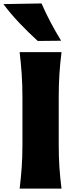

<svg xmlns="http://www.w3.org/2000/svg" viewBox="-52 -1119 458 1139"><path d="M64.5 0Q72.3 -64.9 76.7 -125.7Q81.1 -186.5 81.1 -263.2V-538.6Q81.1 -617.7 76.7 -680.4Q72.3 -743.2 64.5 -809.6H313Q304.7 -743.2 300.5 -680.4Q296.4 -617.7 296.4 -538.6V-263.2Q296.4 -186.5 300.5 -125.7Q304.7 -64.9 313 0ZM171.9 -876Q114.7 -928.2 62.7 -982.9Q10.7 -1037.6 -31.7 -1094.7L194.3 -1098.6Q218.8 -1042.5 247.8 -987.5Q276.9 -932.6 310.5 -877.4Z"/></svg>

Font: Pinar-DS3-FD ExtraBold
Style: Regular
Weight: 800
Designer: Amin Abedi
Version: Version 3.000